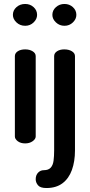

<svg xmlns="http://www.w3.org/2000/svg" viewBox="-20 -723 453 968"><path d="M107 0Q84 0 69.5 -11Q55 -22 55 -35V-440Q55 -455 69.5 -464.5Q84 -474 107 -474Q129 -474 144.5 -464.5Q160 -455 160 -440V-35Q160 -22 144.5 -11Q129 0 107 0ZM107 -593Q81 -593 63 -610Q45 -627 45 -648Q45 -671 63 -687Q81 -703 107 -703Q132 -703 149.5 -687Q167 -671 167 -648Q167 -627 149.5 -610Q132 -593 107 -593ZM214 225Q183 225 171.5 211Q160 197 160 181Q160 160 172 147.5Q184 135 201 135Q224 135 235.5 122.5Q247 110 250 87.5Q253 65 253 36V-440Q253 -455 267.5 -464.5Q282 -474 304 -474Q327 -474 342.5 -464.5Q358 -455 358 -440V36Q358 91 342.5 134Q327 177 295 201Q263 225 214 225ZM305 -593Q280 -593 262 -610Q244 -627 244 -648Q244 -671 262 -687Q280 -703 305 -703Q330 -703 347.5 -687Q365 -671 365 -648Q365 -627 347.5 -610Q330 -593 305 -593Z"/></svg>

Font: Dosis SemiBold
Style: Regular
Weight: 600
Designer: EdgarTolentino, PabloImpallari, IginoMarini
Foundry: EdgarTolentino, PabloImpallari, IginoMarini
Version: Version 3.001; ttfautohint (v1.8.2)